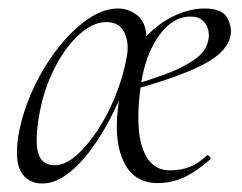

<svg xmlns="http://www.w3.org/2000/svg" viewBox="-20 -419 569 452"><path d="M80 13Q48 13 31.5 -11Q15 -35 22 -91Q30 -146 54 -200.5Q78 -255 112 -300Q146 -345 184 -372Q222 -399 258 -399Q282 -399 302.5 -383.5Q323 -368 325 -332Q315 -310 304 -289.5Q293 -269 285 -246Q259 -172 224.5 -113Q190 -54 152.5 -20.5Q115 13 80 13ZM109 -30Q133 -30 159 -52.5Q185 -75 209.5 -112Q234 -149 252 -194Q270 -239 278 -283Q285 -318 272.5 -343Q260 -368 228 -367Q196 -366 162.5 -334Q129 -302 103.5 -248.5Q78 -195 69 -127Q65 -96 67 -74Q69 -52 79.5 -41Q90 -30 109 -30ZM351 12Q290 12 267 -48Q244 -108 265 -211L301 -305Q335 -352 378 -375.5Q421 -399 461 -399Q502 -399 514 -378.5Q526 -358 523 -337Q520 -315 498 -294Q476 -273 427.5 -252.5Q379 -232 295 -208L296 -220Q330 -230 368.5 -244Q407 -258 436 -277.5Q465 -297 470 -323Q473 -334 470.5 -347Q468 -360 458 -370Q448 -380 428 -380Q386 -380 353.5 -334Q321 -288 311 -215Q298 -117 316.5 -67.5Q335 -18 380 -18Q406 -18 426.5 -26Q447 -34 467 -53Q469 -55 473 -51Q477 -47 475 -44Q441 -14 412 -1Q383 12 351 12Z"/></svg>

Font: Cormorant Light
Style: Italic
Weight: 300
Italic angle: -10°
Designer: Christian Thalmann (Catharsis Fonts)
Foundry: Catharsis Fonts
Version: Version 4.000